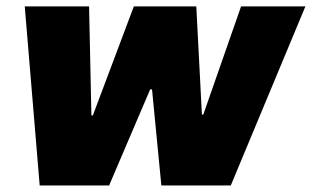

<svg xmlns="http://www.w3.org/2000/svg" viewBox="-20 -565 951 585"><path d="M100.9 0 55.4 -545.5H251.4L258.5 -213.1H262.8L387.8 -545.5H578.1L595.2 -215.9H599.4L714.5 -545.5H910.5L683.2 0H471.6L443.2 -292.6H437.5L312.5 0Z"/></svg>

Font: Inter UI Black
Style: Italic
Weight: 900
Italic angle: -9.39999°
Designer: Rasmus Andersson
Foundry: rsms
Version: 3.2;8d6f07862